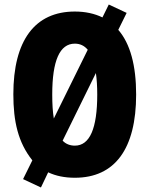

<svg xmlns="http://www.w3.org/2000/svg" viewBox="-20 -776 661 849"><path d="M582 -358C582 -486 556 -583 503 -644L540 -719L461 -756L433 -699C398 -716 357 -725 311 -725C134 -725 39 -597 39 -359C39 -239 60 -146 123 -67L82 16L161 53L193 -14C227 2 266 10 311 10C488 10 582 -118 582 -358ZM211 -358C211 -508 244 -583 311 -583C334 -583 353 -574 368 -556L218 -252C213 -282 211 -317 211 -358ZM410 -358C410 -208 377 -132 311 -132C290 -132 271 -139 257 -154L404 -453C408 -425 410 -394 410 -358Z"/></svg>

Font: Noto Sans Lao Looped ExtraCondensed Black
Style: Regular
Weight: 900
Width: 2
Designer: Mark Frömberg, Ben Mitchell
Foundry: The Fontpad Ltd
Version: Version 1.002